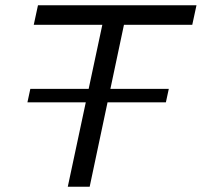

<svg xmlns="http://www.w3.org/2000/svg" viewBox="-20 -708 765 728"><path d="M84 -320 95 -371H620L609 -320ZM237 0 368 -614H108L124 -688H725L709 -614H450L320 0Z"/></svg>

Font: Saira Expanded
Style: Italic
Weight: 400
Width: 7
Italic angle: -12°
Designer: Hector Gatti with collaboration of the Omnibus-Type team
Foundry: Omnibus-Type
Version: Version 1.101